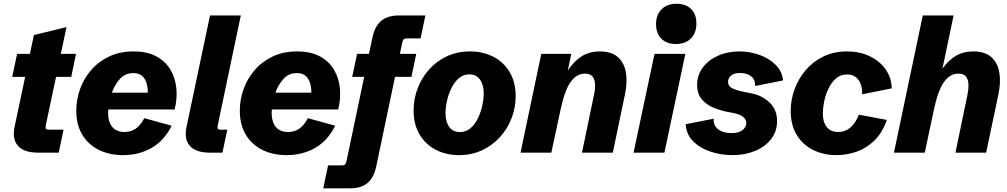

<svg xmlns="http://www.w3.org/2000/svg" viewBox="-20 -815 5376 1025"><path d="M183.1 0Q108.4 0 76.2 -36.1Q43.9 -72.3 58.1 -139.2L114.3 -404.8H45.4L71.3 -527.3H139.6L161.1 -627.9L335 -670.4L304.7 -527.3H385.7L360.4 -404.8H279.3L225.1 -149.4Q221.7 -133.3 225.1 -127.9Q228.5 -122.6 242.7 -122.6H319.3L293.5 0Z M637.7 13.2Q564.5 13.2 508.1 -14.6Q451.7 -42.5 419.4 -95.5Q387.2 -148.4 387.2 -224.6Q387.2 -283.7 407.5 -339.8Q427.7 -396 467 -441.4Q506.3 -486.8 563.2 -513.7Q620.1 -540.5 692.9 -540.5Q766.1 -540.5 814.9 -513.9Q863.8 -487.3 890.1 -442.6Q916.5 -397.9 921.6 -342.8Q926.8 -287.6 912.1 -230.5H558.1Q557.1 -220.7 557.1 -211.9Q557.1 -165 579.1 -137.7Q601.1 -110.4 645.5 -110.4Q677.2 -110.4 703.1 -127Q729 -143.6 750.5 -184.1L896.5 -144Q856.9 -64 789.3 -25.4Q721.7 13.2 637.7 13.2ZM691.4 -424.8Q647.5 -424.8 619.6 -393.1Q591.8 -361.3 577.1 -320.3H769Q769.5 -344.2 763.2 -368.4Q756.8 -392.6 739.7 -408.7Q722.7 -424.8 691.4 -424.8Z M1100.6 0Q1025.9 0 993.7 -36.1Q961.4 -72.3 976.1 -139.2L1101.1 -732.4H1265.6L1143.1 -149.4Q1139.6 -133.3 1142.8 -127.9Q1146 -122.6 1160.6 -122.6H1193.4L1167.5 0Z M1510.7 13.2Q1437.5 13.2 1381.1 -14.6Q1324.7 -42.5 1292.5 -95.5Q1260.3 -148.4 1260.3 -224.6Q1260.3 -283.7 1280.5 -339.8Q1300.8 -396 1340.1 -441.4Q1379.4 -486.8 1436.3 -513.7Q1493.2 -540.5 1565.9 -540.5Q1639.2 -540.5 1688 -513.9Q1736.8 -487.3 1763.2 -442.6Q1789.6 -397.9 1794.7 -342.8Q1799.8 -287.6 1785.2 -230.5H1431.2Q1430.2 -220.7 1430.2 -211.9Q1430.2 -165 1452.1 -137.7Q1474.1 -110.4 1518.6 -110.4Q1550.3 -110.4 1576.2 -127Q1602.1 -143.6 1623.5 -184.1L1769.5 -144Q1730 -64 1662.4 -25.4Q1594.7 13.2 1510.7 13.2ZM1564.5 -424.8Q1520.5 -424.8 1492.7 -393.1Q1464.8 -361.3 1450.2 -320.3H1642.1Q1642.6 -344.2 1636.2 -368.4Q1629.9 -392.6 1612.8 -408.7Q1595.7 -424.8 1564.5 -424.8Z M1705.6 190.4 1731.4 67.9H1807.1Q1817.9 67.9 1822.5 62.5Q1827.1 57.1 1830.1 43.5L1924.3 -404.8H1860.4L1886.2 -527.3H1949.7L1968.3 -614.3Q1980.5 -673.8 2014.4 -703.1Q2048.3 -732.4 2107.4 -732.4H2251L2225.1 -609.9H2149.9Q2139.2 -609.9 2134.5 -604.5Q2129.9 -599.1 2127 -585.4L2114.7 -527.3H2202.1L2176.3 -404.8H2088.9L1988.8 72.3Q1976.6 132.3 1942.6 161.4Q1908.7 190.4 1849.6 190.4Z M2430.7 13.2Q2362.3 13.2 2307.4 -14.9Q2252.4 -43 2220.2 -96.4Q2188 -149.9 2188 -225.6Q2188 -286.6 2209.5 -343Q2231 -399.4 2270.8 -444.1Q2310.5 -488.8 2366 -514.6Q2421.4 -540.5 2489.3 -540.5Q2557.6 -540.5 2612.8 -512.5Q2668 -484.4 2700.4 -430.7Q2732.9 -377 2732.9 -301.3Q2732.9 -239.7 2710.9 -183.3Q2689 -127 2648.7 -82.8Q2608.4 -38.6 2553 -12.7Q2497.6 13.2 2430.7 13.2ZM2435.1 -109.9Q2468.3 -109.9 2492.4 -131.1Q2516.6 -152.3 2532 -184.8Q2547.4 -217.3 2554.9 -252.4Q2562.5 -287.6 2562.5 -315.4Q2562.5 -362.3 2542.5 -390.1Q2522.5 -418 2485.8 -418Q2452.6 -418 2428.7 -396.7Q2404.8 -375.5 2389.2 -343Q2373.5 -310.5 2366 -275.4Q2358.4 -240.2 2358.4 -211.9Q2358.4 -165 2378.2 -137.5Q2397.9 -109.9 2435.1 -109.9Z M2758.8 0 2869.6 -527.3H3029.8L3011.2 -438.5Q3044.4 -488.8 3085.7 -514.6Q3127 -540.5 3181.6 -540.5Q3244.1 -540.5 3278.3 -510.3Q3312.5 -480 3321.3 -428.5Q3330.1 -377 3316.9 -313.5L3251.5 0H3086.9L3151.4 -310.1Q3157.7 -338.9 3156.7 -364.5Q3155.8 -390.1 3143.6 -406Q3131.3 -421.9 3102.5 -421.9Q3058.1 -421.9 3026.1 -377Q2994.1 -332 2972.2 -228L2923.3 0Z M3638.7 -527.3 3526.9 0H3362.3L3474.1 -527.3ZM3588.4 -580.1Q3539.1 -580.1 3510.7 -608.4Q3482.4 -636.7 3482.4 -686Q3482.4 -736.3 3512 -765.6Q3541.5 -794.9 3591.8 -794.9Q3641.6 -794.9 3669.7 -766.6Q3697.8 -738.3 3697.8 -689Q3697.8 -639.2 3668.5 -609.6Q3639.2 -580.1 3588.4 -580.1Z M3890.1 13.2Q3829.6 13.2 3773.4 -5.4Q3717.3 -23.9 3680.4 -60.8Q3643.6 -97.7 3640.6 -151.9L3790 -181.2Q3787.1 -146 3813.5 -125.2Q3839.8 -104.5 3884.8 -104.5Q3925.3 -104.5 3944.8 -121.1Q3964.4 -137.7 3964.4 -158.2Q3964.4 -176.3 3947.8 -190.4Q3931.2 -204.6 3899.9 -210.4L3860.8 -218.3Q3827.6 -224.6 3790.5 -239.5Q3753.4 -254.4 3727.5 -283.7Q3701.7 -313 3701.7 -361.8Q3701.7 -413.6 3731.4 -453.9Q3761.2 -494.1 3812.5 -517.3Q3863.8 -540.5 3926.8 -540.5Q3983.9 -540.5 4035.9 -521.5Q4087.9 -502.4 4122.1 -467.5Q4156.2 -432.6 4160.2 -385.7L4011.7 -356Q4012.2 -390.6 3989.7 -408Q3967.3 -425.3 3931.6 -425.3Q3899.4 -425.3 3883.1 -411.6Q3866.7 -397.9 3866.7 -378.4Q3866.7 -354.5 3890.1 -343.3Q3913.6 -332 3946.3 -325.7L3992.7 -316.4Q4048.3 -305.7 4088.4 -267.6Q4128.4 -229.5 4128.4 -168.5Q4128.4 -113.3 4096.7 -72.5Q4064.9 -31.7 4011 -9.3Q3957 13.2 3890.1 13.2Z M4446.8 13.2Q4376.5 13.2 4321 -14.4Q4265.6 -42 4233.4 -94.7Q4201.2 -147.5 4201.2 -222.7Q4201.2 -282.2 4221.9 -338.9Q4242.7 -395.5 4281.5 -440.9Q4320.3 -486.3 4375.7 -513.4Q4431.2 -540.5 4501.5 -540.5Q4567.9 -540.5 4621.3 -515.6Q4674.8 -490.7 4706.8 -446.3Q4738.8 -401.9 4740.7 -343.3L4582.5 -311.5Q4584 -337.4 4576.4 -361.8Q4568.8 -386.2 4550.5 -401.9Q4532.2 -417.5 4502 -417.5Q4466.3 -417.5 4441.7 -395.3Q4417 -373 4401.6 -339.6Q4386.2 -306.2 4379.4 -271Q4372.6 -235.8 4372.6 -209.5Q4372.6 -164.6 4393.1 -137.5Q4413.6 -110.4 4456.1 -110.4Q4490.2 -110.4 4517.6 -132.1Q4544.9 -153.8 4565.4 -202.6L4714.4 -174.8Q4689.9 -104.5 4646.5 -63.2Q4603 -22 4550.8 -4.4Q4498.5 13.2 4446.8 13.2Z M4752.4 0 4906.2 -732.4H5070.8L5011.2 -448.2Q5043.5 -493.7 5083.3 -517.1Q5123 -540.5 5175.3 -540.5Q5237.8 -540.5 5272 -510.3Q5306.2 -480 5314.9 -428.5Q5323.7 -377 5310.5 -313.5L5244.6 0H5080.6L5145 -310.1Q5150.9 -338.9 5150.1 -364.5Q5149.4 -390.1 5137 -406Q5124.5 -421.9 5095.7 -421.9Q5051.3 -421.9 5019.3 -377Q4987.3 -332 4965.3 -228L4917 0Z"/></svg>

Font: Schibsted Grotesk ExtraBold
Style: Italic
Weight: 800
Italic angle: -12°
Designer: Bakken & Baeck AS, Henrik Kongsvoll
Foundry: Schibsted ASA
Version: Version 1.100; ttfautohint (v1.8.4.7-5d5b);gftools[0.9.25]